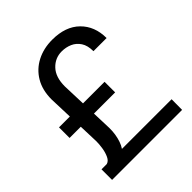

<svg xmlns="http://www.w3.org/2000/svg" viewBox="-198 -849 978 978"><g transform="rotate(-45 291.0 -360.5)"><path d="M46.4 0V-76.2H551.3L550.8 0ZM44.4 -304.2V-380.4H372.6V-304.2ZM223.6 -196.3Q224.1 -150.4 210.4 -110.6Q196.8 -70.8 168.9 -50.3L84 -76.2Q101.1 -80.6 110.8 -101.1Q120.6 -121.6 124.8 -147.9Q128.9 -174.3 128.9 -195.8L118.2 -507.3Q118.2 -574.7 146.5 -622.3Q174.8 -669.9 224.1 -695.3Q273.4 -720.7 335.4 -720.7Q431.2 -720.7 484.4 -668.2Q537.6 -615.7 537.6 -530.8H442.9Q442.9 -571.8 426.5 -596.7Q410.2 -621.6 384 -633.1Q357.9 -644.5 327.6 -644.5Q279.8 -644.5 246.3 -609.1Q212.9 -573.7 212.9 -507.3Z"/></g></svg>

Font: Heebo
Style: Regular
Weight: 400
Designer: Oded Ezer
Foundry: Ezer Type House
Version: Version 3.100